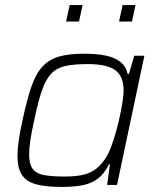

<svg xmlns="http://www.w3.org/2000/svg" viewBox="-20 -730 616 758"><path d="M223 8Q160 8 122 -2.5Q84 -13 66.5 -39.5Q49 -66 49 -114Q49 -141 54 -176Q59 -211 69 -256Q86 -335 103.5 -386.5Q121 -438 147 -466.5Q173 -495 212.5 -506.5Q252 -518 312 -518Q362 -518 398 -510.5Q434 -503 456 -485Q478 -467 484 -438H489L510 -510H550L442 0H403L414 -81H410Q392 -44 366 -24.5Q340 -5 305 1.5Q270 8 223 8ZM235 -33Q281 -33 310.5 -40.5Q340 -48 360 -64Q380 -80 397 -106Q409 -124 419.5 -152.5Q430 -181 439 -213.5Q448 -246 454.5 -277.5Q461 -309 464.5 -334Q468 -359 468 -373Q468 -429 435 -453Q402 -477 326 -477Q273 -477 238.5 -469.5Q204 -462 182.5 -439.5Q161 -417 145.5 -372.5Q130 -328 115 -255Q105 -211 100 -177.5Q95 -144 95 -120Q95 -83 108.5 -64Q122 -45 153 -39Q184 -33 235 -33ZM450 -645 464 -710H515L501 -645ZM241 -645 255 -710H306L292 -645Z"/></svg>

Font: Saira Thin ExtraLight
Style: Italic
Weight: 250
Italic angle: -12°
Version: Version 1.101